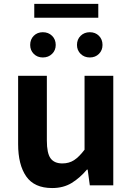

<svg xmlns="http://www.w3.org/2000/svg" viewBox="-20 -947 677 981"><path d="M246.4 13.8Q155.3 13.8 113.9 -45.8Q72.6 -105.3 72.6 -210.6V-559.8H219.4V-228.7Q219.4 -164.3 238.3 -138.2Q257.3 -112 298.6 -112Q332.7 -112 358.4 -128.6Q384.1 -145.2 412 -182.1V-559.8H558.8V0H438.9L427.9 -80.6H424.3Q388.2 -37.8 346 -12Q303.8 13.8 246.4 13.8ZM198.8 -653.4Q170.8 -653.4 152.5 -671.7Q134.2 -690 134.2 -717.3Q134.2 -745.8 152.5 -764.1Q170.8 -782.4 198.8 -782.4Q227.3 -782.4 246 -764.1Q264.7 -745.8 264.7 -717.3Q264.7 -690 246 -671.7Q227.3 -653.4 198.8 -653.4ZM155.1 -856.3V-927.1H482.2V-856.3ZM438.9 -653.4Q410.7 -653.4 392 -671.7Q373.3 -690 373.3 -717.3Q373.3 -745.8 392 -764.1Q410.7 -782.4 438.9 -782.4Q467.2 -782.4 485.5 -764.1Q503.8 -745.8 503.8 -717.3Q503.8 -690 485.5 -671.7Q467.2 -653.4 438.9 -653.4Z"/></svg>

Font: Noto Sans SC Thin
Style: Regular
Weight: 100
Designer: Ryoko NISHIZUKA 西塚涼子 (kana, bopomofo & ideographs); Paul D. Hunt (Latin, Greek & Cyrillic); Sandoll Communications 산돌커뮤니
Foundry: Adobe
Version: Version 2.004-H2;hotconv 1.0.118;makeotfexe 2.5.65603